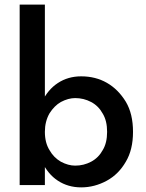

<svg xmlns="http://www.w3.org/2000/svg" viewBox="-20 -800 629 830"><path d="M174 0V-780H65V0ZM555 -230Q555 -308 524 -360Q491 -414 442 -442Q393 -470 331 -470Q274 -470 230 -441Q187 -413 161 -359Q135 -298 135 -230Q135 -163 161 -102Q187 -47 230 -19Q274 10 331 10Q389 10 442 -19Q493 -47 524 -101Q555 -153 555 -230ZM424 -309Q443 -278 443 -230Q443 -182 424 -151Q406 -118 374 -101Q342 -84 305 -84Q275 -84 243 -101Q212 -119 194 -151Q174 -183 174 -230Q174 -275 194 -310Q215 -343 243 -359Q275 -376 305 -376Q342 -376 374 -359Q406 -342 424 -309Z"/></svg>

Font: NM-font
Style: Medium
Weight: 500
Designer: ""
Foundry: ""
Version: ""